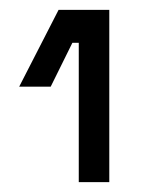

<svg xmlns="http://www.w3.org/2000/svg" viewBox="-20 -720 291 390"><path d="M140 -350H202V-700H99L19 -544H83L127 -633H140Z"/></svg>

Font: Meta Space
Style: Regular
Weight: 400
Designer: Meta Pool / Florian Karsten
Foundry: Meta Pool / Florian Karsten
Version: Version 2.000;Glyphs 3.1.1 (3137)